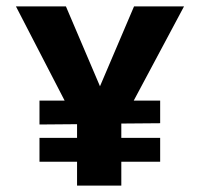

<svg xmlns="http://www.w3.org/2000/svg" viewBox="-20 -583 618 603"><path d="M222 -75V0H361V-75H483V-150H361V-195L483 -196V-267H400L558 -563H401L294 -312L187 -563H30L183 -267H104V-192L222 -193V-150H104V-75Z"/></svg>

Font: OSH Darker Grotesque Black
Style: Regular
Weight: 900
Designer: Gabriel Lam
Foundry: TypeRant
Version: Version 1.000;Glyphs 3.1.1 (3148)